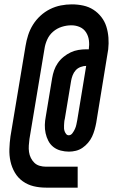

<svg xmlns="http://www.w3.org/2000/svg" viewBox="-20 -780 540 880"><path d="M191 80Q161 80 134 73.5Q107 67 84.5 51Q62 35 48 11Q34 -13 28 -40.5Q22 -68 23 -97Q24 -126 28 -155L97 -569Q101 -594 109 -619Q117 -644 131 -666.5Q145 -689 165 -707.5Q185 -726 209 -738Q233 -750 258.5 -755Q284 -760 309 -760Q336 -760 361.5 -754.5Q387 -749 408 -735.5Q429 -722 444.5 -702Q460 -682 467.5 -658Q475 -634 477 -607.5Q479 -581 476 -554L421 -217Q418 -201 413.5 -185Q409 -169 402 -154Q395 -139 383.5 -125.5Q372 -112 358 -102.5Q344 -93 328 -89Q312 -85 296 -85Q277 -85 258 -90Q239 -95 224.5 -106.5Q210 -118 201.5 -134.5Q193 -151 189 -169.5Q185 -188 185.5 -207.5Q186 -227 190 -247L219 -422Q222 -440 228 -457.5Q234 -475 245 -491Q256 -507 271.5 -519.5Q287 -532 304 -540Q321 -548 339 -551Q357 -554 375 -554H387Q390 -575 387.5 -595Q385 -615 374.5 -631.5Q364 -648 346 -656Q328 -664 307 -664Q285 -664 263 -657Q241 -650 223.5 -635Q206 -620 196.5 -599Q187 -578 184 -557L115 -143Q113 -128 112 -113Q111 -98 113 -83.5Q115 -69 121.5 -56Q128 -43 138 -33.5Q148 -24 162 -20Q176 -16 191 -16H336V80ZM295 -160Q305 -160 312 -169.5Q319 -179 323.5 -189Q328 -199 330 -209Q332 -219 334 -229L375 -478Q363 -478 349.5 -473Q336 -468 327 -458Q318 -448 313 -435Q308 -422 306 -410L277 -235Q275 -228 274.5 -220.5Q274 -213 273.5 -205.5Q273 -198 273.5 -191Q274 -184 276.5 -177.5Q279 -171 283.5 -165.5Q288 -160 295 -160Z"/></svg>

Font: Iosevka Web
Style: Bold Italic
Weight: 700
Italic angle: -9°
Monospace: yes
Designer: Belleve Invis
Foundry: Belleve Invis
Version: Version 28.0.3; ttfautohint (v1.8.3)